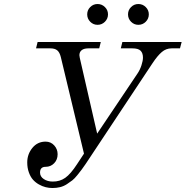

<svg xmlns="http://www.w3.org/2000/svg" viewBox="-20 -922 928 960"><path d="M116.2 -109.9Q116.2 -150.9 141.8 -182.4Q167.5 -213.9 208 -213.9Q233.9 -213.9 251 -195.1Q268.1 -176.3 268.1 -150.9Q268.1 -123.5 250.7 -105.7Q233.4 -87.9 208 -87.9Q180.2 -87.9 180.2 -59.1Q180.2 -39.1 199 -26.6Q217.8 -14.2 243.2 -14.2Q279.3 -13.7 306.4 -33Q333.5 -52.2 365.2 -101.1L399.9 -153.8L284.2 -636.2Q278.3 -660.6 266.1 -670.4Q253.9 -680.2 231.9 -680.2H160.2L168 -711.9H483.9L476.1 -680.2H421.9Q399.9 -680.2 388.4 -671.1Q377 -662.1 377 -646Q377 -642.6 378.9 -632.8L465.8 -253.9L668 -555.2Q679.7 -572.3 687.3 -595.5Q694.8 -618.7 694.8 -633.8Q694.8 -656.7 682.9 -668.5Q670.9 -680.2 642.1 -680.2H584L591.8 -711.9H888.2L879.9 -680.2H837.9Q810.5 -680.2 789.1 -661.9Q767.6 -643.6 743.2 -606.9L408.2 -102.1Q394 -82 387.7 -73.2Q381.3 -64.5 366.9 -46.6Q352.5 -28.8 341.6 -20.3Q330.6 -11.7 314.5 -1.2Q298.3 9.3 280.5 13.7Q262.7 18.1 242.2 18.1Q225.1 18.1 208.3 13.9Q191.4 9.8 174.6 0.2Q157.7 -9.3 145 -23.4Q132.3 -37.6 124.3 -60.1Q116.2 -82.5 116.2 -109.9ZM635.3 -886.7Q650.4 -901.9 671.9 -901.9Q693.4 -901.9 708.7 -886.7Q724.1 -871.6 724.1 -850.1Q724.1 -828.6 708.7 -813.2Q693.4 -797.9 671.9 -797.9Q650.4 -797.9 635.3 -813.2Q620.1 -828.6 620.1 -850.1Q620.1 -871.6 635.3 -886.7ZM431.2 -886.7Q446.3 -901.9 467.8 -901.9Q489.3 -901.9 504.6 -886.7Q520 -871.6 520 -850.1Q520 -828.6 504.6 -813.2Q489.3 -797.9 467.8 -797.9Q446.3 -797.9 431.2 -813.2Q416 -828.6 416 -850.1Q416 -871.6 431.2 -886.7Z"/></svg>

Font: Flanker Steampunk
Style: Italic
Weight: 400
Italic angle: -12°
Designer: Alexey Kryukov, Leonardo Di Lena
Foundry: Alexey Kryukov, Leonardo Di Lena
Version: 1.210